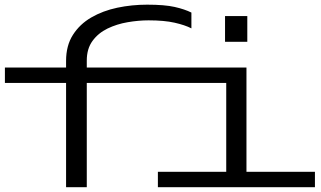

<svg xmlns="http://www.w3.org/2000/svg" viewBox="-22 -782 1342 802"><path d="M254 0V-435.5H-1.5V-500H254V-527.5Q254 -591.5 282.5 -636.2Q311 -681 359.2 -709Q407.5 -737 468 -749.8Q528.5 -762.5 592.5 -762.5Q665.5 -762.5 707.5 -753Q749.5 -743.5 777.5 -729.5V-663.5Q750.5 -677.5 707.2 -687.2Q664 -697 598.5 -697Q556.5 -697 511.2 -689.2Q466 -681.5 427.2 -662.8Q388.5 -644 364.5 -611.2Q340.5 -578.5 340.5 -529V-500H1007.5V-64.5H1293.5V0H637.5V-64.5H923V-435.5H340.5V0ZM918 -715H1011V-607.5H918Z"/></svg>

Font: Trispace Expanded Light
Style: Regular
Weight: 300
Width: 7
Designer: Tyler Finck
Foundry: Etcetera Type Company
Version: Version 1.210; ttfautohint (v1.8.3)